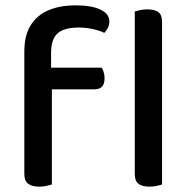

<svg xmlns="http://www.w3.org/2000/svg" viewBox="-20 -692 702 718"><path d="M154 -358V-439H360Q364 -434 367.5 -423Q371 -412 371 -399Q371 -378 361.5 -368Q352 -358 334 -358ZM171 -494V-371H71V-499Q71 -560 95 -598Q119 -636 162 -654Q205 -672 262 -672Q323 -672 356 -656Q389 -640 389 -612Q389 -599 383.5 -588Q378 -577 370 -569Q352 -578 326.5 -583.5Q301 -589 275 -589Q219 -589 195 -567Q171 -545 171 -494ZM71 -410H174V-2Q167 0 154.5 3Q142 6 127 6Q99 6 85 -5Q71 -16 71 -41ZM484 -264 586 -255V-2Q580 0 567 3Q554 6 539 6Q511 6 497.5 -5Q484 -16 484 -41ZM586 -204 484 -213V-649Q490 -651 503 -654Q516 -657 530 -657Q559 -657 572.5 -646.5Q586 -636 586 -610Z"/></svg>

Font: Baloo Bhaijaan 2 Medium
Style: Regular
Weight: 500
Designer: Sanskriti Dholi, Noopur Datye and Ek Type
Foundry: Ek Type
Version: Version 1.701